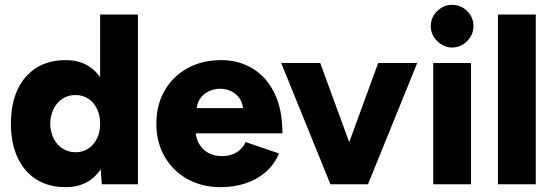

<svg xmlns="http://www.w3.org/2000/svg" viewBox="-20 -760 2281 792"><path d="M400 0 393 -93V-700H549V0ZM251 12Q181 12 130.5 -19.5Q80 -51 52.5 -110Q25 -169 25 -250Q25 -332 52.5 -390.5Q80 -449 130.5 -480.5Q181 -512 251 -512Q313 -512 355.5 -480.5Q398 -449 419 -390.5Q440 -332 440 -250Q440 -169 419 -110Q398 -51 355.5 -19.5Q313 12 251 12ZM292 -132Q321 -132 344 -147Q367 -162 380 -188.5Q393 -215 393 -250Q393 -285 380 -311.5Q367 -338 344 -353Q321 -368 291 -368Q261 -368 238 -353Q215 -338 201.5 -311.5Q188 -285 187 -250Q188 -215 201.5 -188.5Q215 -162 238.5 -147Q262 -132 292 -132Z M891 12Q813 12 753 -21.5Q693 -55 659 -114Q625 -173 625 -250Q625 -328 659.5 -387Q694 -446 754 -479Q814 -512 893 -512Q964 -512 1021 -478Q1078 -444 1111.5 -377Q1145 -310 1145 -210H769L786 -229Q786 -195 800 -169Q814 -143 839 -129.5Q864 -116 895 -116Q932 -116 957.5 -132.5Q983 -149 993 -174L1131 -127Q1111 -80 1074.5 -49Q1038 -18 991 -3Q944 12 891 12ZM790 -294 774 -314H998L984 -294Q984 -331 969 -353Q954 -375 932 -384.5Q910 -394 888 -394Q866 -394 843.5 -384.5Q821 -375 805.5 -353Q790 -331 790 -294Z M1357 0 1540 -500H1701L1498 0ZM1343 0 1140 -500H1301L1484 0Z M1767 0V-500H1923V0ZM1845 -564Q1810 -564 1783.5 -590.5Q1757 -617 1757 -652Q1757 -689 1783.5 -714.5Q1810 -740 1845 -740Q1881 -740 1907 -714.5Q1933 -689 1933 -652Q1933 -617 1907 -590.5Q1881 -564 1845 -564Z M2034 0V-700H2190V0Z"/></svg>

Font: Figtree Light ExtraBold
Style: Regular
Weight: 800
Version: Version 2.001;gftools[0.9.30]